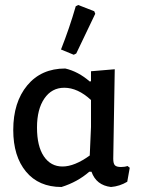

<svg xmlns="http://www.w3.org/2000/svg" viewBox="-20 -742 568 768"><path d="M283 -717 293 -722 357 -697 361 -687Q331 -625 285 -528L275 -523L224 -544Q258 -630 283 -717ZM226 6Q135 6 84 -55.5Q33 -117 33 -222Q33 -333 89 -400.5Q145 -468 241 -468Q293 -456 339 -416L344 -417V-457L439 -465L433 -107Q433 -88 439.5 -81Q446 -74 464 -74Q479 -74 490 -78L499 -71L489 -15Q459 3 424 6Q365 -1 346 -55H337Q290 -14 226 6ZM128 -232Q128 -157 155.5 -116.5Q183 -76 230 -76Q278 -76 339 -120L344 -234V-342Q291 -391 237 -391Q187 -391 157.5 -348Q128 -305 128 -232Z"/></svg>

Font: Alegreya Sans Medium
Style: Regular
Weight: 500
Designer: Juan Pablo del Peral
Foundry: Huerta Tipografica
Version: Version 2.007